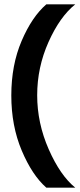

<svg xmlns="http://www.w3.org/2000/svg" viewBox="-20 -738 366 883"><path d="M326 125H193Q128 68 80 -45.5Q32 -159 32 -299Q32 -439 79.5 -550Q127 -661 193 -718H326Q255 -661 203 -544.5Q151 -428 151 -300Q151 -172 204 -51.5Q257 69 326 125Z"/></svg>

Font: Techna Sans
Style: Regular
Weight: 400
Designer: Carl Enlund
Version: Version 1.003